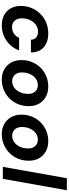

<svg xmlns="http://www.w3.org/2000/svg" viewBox="674 -1434 772 2160"><g transform="rotate(90 1060.0 -354.0)"><path d="M265 12Q198 12 148 -15.5Q98 -43 71.5 -92.5Q45 -142 47 -207Q48 -271 71.5 -326Q95 -381 137 -423Q179 -465 235 -488Q291 -511 357 -511Q454 -511 512 -459.5Q570 -408 570 -316H427Q426 -354 401 -375Q376 -396 336 -396Q295 -396 261 -372.5Q227 -349 207 -309.5Q187 -270 186 -219Q185 -193 192 -171Q199 -149 212 -134Q225 -119 243.5 -111Q262 -103 285 -103Q312 -103 335.5 -112.5Q359 -122 377 -140Q395 -158 405 -183H547Q526 -125 484 -81Q442 -37 386 -12.5Q330 12 265 12Z M874 12Q808 12 758 -17.5Q708 -47 681 -98.5Q654 -150 656 -215Q657 -278 680 -332Q703 -386 743.5 -426Q784 -466 838 -488.5Q892 -511 954 -511Q1020 -511 1070.5 -482.5Q1121 -454 1148.5 -403Q1176 -352 1174 -285Q1173 -222 1150 -168Q1127 -114 1086 -73.5Q1045 -33 991 -10.5Q937 12 874 12ZM892 -105Q933 -105 965 -127.5Q997 -150 1016 -189.5Q1035 -229 1036 -280Q1037 -317 1024 -342Q1011 -367 989 -380.5Q967 -394 938 -394Q899 -394 866.5 -371.5Q834 -349 815 -309.5Q796 -270 795 -219Q794 -183 806.5 -157.5Q819 -132 841.5 -118.5Q864 -105 892 -105Z M1488 12Q1422 12 1372 -17.5Q1322 -47 1295 -98.5Q1268 -150 1270 -215Q1271 -278 1294 -332Q1317 -386 1357.5 -426Q1398 -466 1452 -488.5Q1506 -511 1568 -511Q1634 -511 1684.5 -482.5Q1735 -454 1762.5 -403Q1790 -352 1788 -285Q1787 -222 1764 -168Q1741 -114 1700 -73.5Q1659 -33 1605 -10.5Q1551 12 1488 12ZM1506 -105Q1547 -105 1579 -127.5Q1611 -150 1630 -189.5Q1649 -229 1650 -280Q1651 -317 1638 -342Q1625 -367 1603 -380.5Q1581 -394 1552 -394Q1513 -394 1480.5 -371.5Q1448 -349 1429 -309.5Q1410 -270 1409 -219Q1408 -183 1420.5 -157.5Q1433 -132 1455.5 -118.5Q1478 -105 1506 -105Z M1857 0 1985 -720H2120L1992 0Z"/></g></svg>

Font: DM Sans 20pt
Style: Bold Italic
Weight: 700
Italic angle: -10°
Version: Version 4.004;gftools[0.9.30]